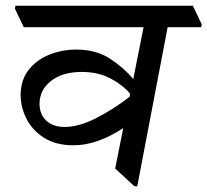

<svg xmlns="http://www.w3.org/2000/svg" viewBox="-20 -640 724 670"><path d="M236 -133Q175 -133 134 -159Q93 -185 72.5 -225.5Q52 -266 52 -308Q52 -360 79.5 -395.5Q107 -431 151.5 -449Q196 -467 246 -467Q316 -467 365 -434.5Q414 -402 445 -364L481 -545H63L32 -610L34 -620H653L684 -555L682 -545H565L459 10H449L382 -52L410 -193Q366 -164 322.5 -148.5Q279 -133 236 -133ZM434 -313Q408 -344 365 -366.5Q322 -389 265 -389Q198 -389 158 -357.5Q118 -326 118 -278Q118 -241 141.5 -219Q165 -197 206 -197Q254 -197 313 -226.5Q372 -256 432 -302Z"/></svg>

Font: Tiro Devanagari Sanskrit
Style: Italic
Weight: 400
Italic angle: -11°
Designer: Devanagari: John Hudson & Fiona Ross, assisted by Paul Hanslow. Latin: John Hudson with Paul Hanslow, assisted by Kaja S
Foundry: Tiro Typeworks Ltd.
Version: Version 1.52